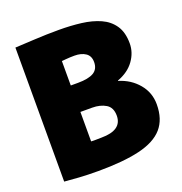

<svg xmlns="http://www.w3.org/2000/svg" viewBox="-132 -846 919 968"><g transform="rotate(-20 327.5 -362.5)"><path d="M232 6Q174 6 129.5 3Q85 0 52 -3V-722Q93 -724 157.5 -727.5Q222 -731 288 -731Q351 -731 407.5 -724Q464 -717 507.5 -697.5Q551 -678 576 -641Q601 -604 601 -545Q601 -496 570.5 -453.5Q540 -411 481 -389V-387Q544 -368 584 -320.5Q624 -273 624 -210Q624 -130 582.5 -82.5Q541 -35 454 -14.5Q367 6 232 6ZM288 -447Q344 -447 372 -463.5Q400 -480 400 -518Q400 -551 377 -566.5Q354 -582 318 -582Q293 -582 272 -580Q251 -578 249 -578V-447ZM304 -147Q415 -147 415 -225Q415 -269 385 -287Q355 -305 312 -305H249V-147Q262 -146 274.5 -146.5Q287 -147 304 -147Z"/></g></svg>

Font: Murecho Black
Style: Regular
Weight: 900
Designer: Neil Summerour
Foundry: Positype
Version: Version 1.010; ttfautohint (v1.8.3)